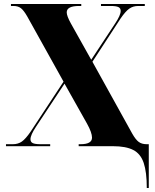

<svg xmlns="http://www.w3.org/2000/svg" viewBox="-20 -734 778 964"><path d="M717 210Q717 130 701.5 84Q686 38 649 19Q612 0 547 0H375V-10H385Q442 -10 442 -43Q442 -68 417 -113L304 -314L161 -98Q133 -56 133 -35Q133 -21 144.5 -15.5Q156 -10 183 -10H232V0H10V-10H45Q71 -10 90 -23.5Q109 -37 133 -72L299 -324L117 -651Q100 -681 85.5 -692.5Q71 -704 48 -704H35V-714H388V-704H377Q315 -704 315 -672Q315 -654 336 -616L438 -434L558 -616Q586 -658 586 -679Q586 -693 574.5 -698.5Q563 -704 536 -704H487V-714H707V-704H674Q648 -704 629 -690.5Q610 -677 586 -642L444 -424L644 -63Q661 -33 676.5 -21.5Q692 -10 716 -10H727V210Z"/></svg>

Font: Noto Serif Display SemiCondensed Black
Style: Regular
Weight: 900
Width: 4
Designer: Monotype Design Team
Foundry: Monotype Imaging Inc.
Version: Version 2.009